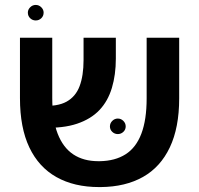

<svg xmlns="http://www.w3.org/2000/svg" viewBox="-20 -753 808 779"><path d="M382 6Q281 6 209 -34.5Q137 -75 99 -155Q61 -235 61 -355V-600H192V-356Q192 -267 214 -210.5Q236 -154 277.5 -126.5Q319 -99 379 -99H385Q447 -100 489.5 -127Q532 -154 553.5 -210.5Q575 -267 575 -354V-600H707V-354Q707 -235 669 -155Q631 -75 560 -35Q489 5 389 6ZM155 -235 148 -324Q213 -320 250 -340.5Q287 -361 303 -403.5Q319 -446 319 -509V-600H450V-515Q450 -450 434 -396.5Q418 -343 383.5 -306.5Q349 -270 292.5 -251Q236 -232 155 -235ZM458 -209Q445 -209 435.5 -218Q426 -227 426 -240Q426 -253 435.5 -262.5Q445 -272 458 -272Q471 -272 480.5 -262.5Q490 -253 490 -240Q490 -227 480.5 -218Q471 -209 458 -209ZM125 -670Q112 -670 102.5 -679Q93 -688 93 -702Q93 -714 102.5 -723.5Q112 -733 125 -733Q138 -733 147.5 -723.5Q157 -714 157 -702Q157 -688 147.5 -679Q138 -670 125 -670Z"/></svg>

Font: Noto Sans Hebrew Thin SemiBold
Style: Regular
Weight: 600
Version: Version 3.001